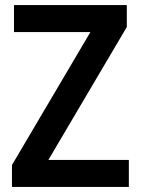

<svg xmlns="http://www.w3.org/2000/svg" viewBox="-20 -734 553 754"><path d="M486 0V-106H170L478 -628V-714H35V-608H335L27 -86V0Z"/></svg>

Font: Noto Sans Thai SemCond SemBd
Style: Regular
Weight: 600
Width: 4
Designer: Monotype Design Team
Foundry: Monotype Imaging Inc.
Version: Version 2.002